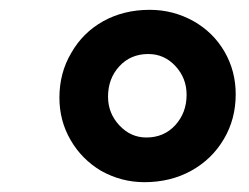

<svg xmlns="http://www.w3.org/2000/svg" viewBox="-20 -818 507 391"><path d="M274 -447Q227.5 -447 186 -470Q146.5 -493.5 123.8 -532.8Q101 -572 101 -619Q101 -669.5 125 -710Q148.5 -751.5 190.2 -774.8Q232 -798 285 -798Q332.5 -798 374 -775Q414.5 -752 437.2 -712.8Q460 -673.5 460 -626Q460 -575.5 436 -535Q412 -494 369.8 -470.5Q327.5 -447 274 -447ZM278 -538Q314 -538 337 -563.2Q360 -588.5 360 -625Q360 -659 337.2 -683.5Q314.5 -708 282 -708Q246 -708 223 -683Q200 -658 200 -621Q200 -587.5 223 -562.8Q246 -538 278 -538Z"/></svg>

Font: Merriweather Sans ExtraBold
Style: Italic
Weight: 800
Italic angle: -7.5°
Designer: Eben Sorkin
Foundry: Eben Sorkin
Version: Version 2.001; ttfautohint (v1.8.3)